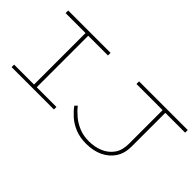

<svg xmlns="http://www.w3.org/2000/svg" viewBox="-47 -879 1247 1247"><g transform="rotate(45 577.0 -255.0)"><path d="M56 0V-23H239V-496H56V-520H445V-496H264V-23H445V0ZM750 10Q691 10 647 -8.5Q603 -27 572 -55Q541 -83 521 -111L537 -127Q558 -100 588.5 -74Q619 -48 659.5 -31Q700 -14 750 -14Q804 -14 848.5 -32.5Q893 -51 920 -89Q947 -127 947 -186V-496H707V-520H1154V-496H972V-186Q972 -125 944 -81.5Q916 -38 866 -14Q816 10 750 10Z"/></g></svg>

Font: Padyakke Expanded One
Style: Regular
Weight: 400
Designer: James Puckett
Foundry: Dunwich Type Founders
Version: Version 1.500; ttfautohint (v1.8.4.7-5d5b)